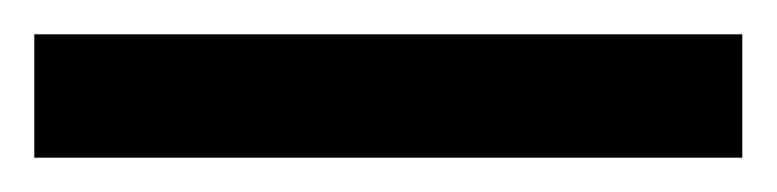

<svg xmlns="http://www.w3.org/2000/svg" viewBox="-22 70 453 112"><path d="M411 162V90H-2V162Z"/></svg>

Font: Noto Sans Sinhala UI Condensed Black
Style: Regular
Weight: 900
Width: 3
Designer: Jelle Bosma - Monotype Design Team
Foundry: Monotype Imaging Inc.
Version: Version 2.006